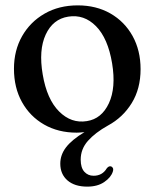

<svg xmlns="http://www.w3.org/2000/svg" viewBox="-20 -483 576 715"><path d="M269.5 -463Q338.5 -463 391.2 -432.8Q444 -402.5 473.8 -348.8Q503.5 -295 503.5 -225.5Q503.5 -152.5 470.5 -99Q437.5 -45.5 382 -15.5Q334.5 11 307.5 41.5Q280.5 72 280.5 111.5Q280.5 141.5 294 156.5Q307.5 171.5 328.5 171.5Q361 171.5 377.5 144Q385 134.5 393 136.5Q397.5 137.5 400.2 142.5Q403 147.5 400 156.5Q393 178 368 195Q343 212 305 212Q258 212 231.2 188.8Q204.5 165.5 204.5 126.5Q204.5 93.5 226 65.5Q247.5 37.5 294.5 9Q285.5 10 278.5 10.5Q271.5 11 265.5 11Q197 11 144.2 -19.2Q91.5 -49.5 61.8 -103Q32 -156.5 32 -227Q32 -295 62.2 -348.2Q92.5 -401.5 146 -432.2Q199.5 -463 269.5 -463ZM303.5 -32Q358.5 -40.5 385.5 -98.5Q412.5 -156.5 397.5 -247Q382 -340.5 337.5 -385.5Q293 -430.5 234 -421Q177 -412 150.2 -354.2Q123.5 -296.5 139 -206Q154.5 -113.5 200 -68Q245.5 -22.5 303.5 -32Z"/></svg>

Font: Fraunces 72pt S050
Style: Regular
Weight: 400
Version: Version 1.000; ttfautohint (v1.8.3)